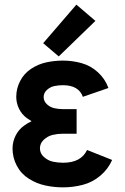

<svg xmlns="http://www.w3.org/2000/svg" viewBox="-20 -799 540 827"><path d="M252 8Q213 8 175.5 0Q138 -8 104.5 -29Q71 -50 52.5 -85Q34 -120 34 -159Q34 -188 47 -214.5Q60 -241 84 -258Q99 -269 116 -277Q106 -283 96 -290Q74 -306 62 -330.5Q50 -355 50 -382Q50 -418 67 -450.5Q84 -483 114.5 -503Q145 -523 180 -530.5Q215 -538 251 -538Q292 -538 331.5 -527Q371 -516 402 -487.5Q433 -459 447 -420L337 -382Q319 -432 251 -432Q233 -432 215 -428.5Q197 -425 182.5 -412Q168 -399 168 -381Q168 -363 182 -350Q196 -337 214 -333Q232 -329 250 -329H310V-223H250Q228 -223 207 -218Q186 -213 169 -197.5Q152 -182 152 -160Q152 -138 169.5 -122.5Q187 -107 208.5 -102.5Q230 -98 252 -98Q329 -98 355 -153L463 -110Q446 -71 412.5 -42.5Q379 -14 337 -3Q295 8 252 8ZM233 -556 166 -613 309 -779 391 -709Z"/></svg>

Font: Iosevka SS01
Style: Bold
Weight: 700
Monospace: yes
Designer: Belleve Invis
Foundry: Belleve Invis
Version: 2.3.3; ttfautohint (v1.8.3)